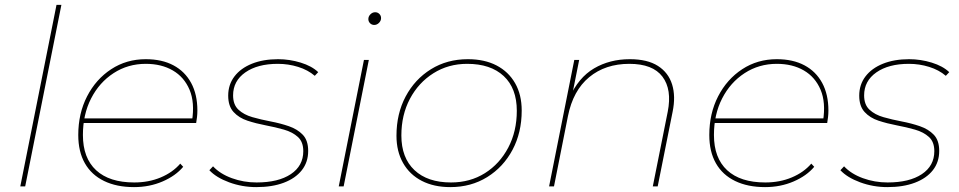

<svg xmlns="http://www.w3.org/2000/svg" viewBox="-20 -762 3922 785"><path d="M63 0 211 -742H231L83 0Z M528 3Q457 3 405.5 -22Q354 -47 327 -94.5Q300 -142 300 -210Q300 -298 336 -368Q372 -438 434.5 -479Q497 -520 576 -520Q642 -520 689 -495Q736 -470 761.5 -423Q787 -376 787 -310Q787 -297 785.5 -283.5Q784 -270 782 -259H316L320 -278H773L765 -267Q777 -343 755 -395Q733 -447 686.5 -474Q640 -501 576 -501Q503 -501 444.5 -463Q386 -425 352.5 -359.5Q319 -294 319 -210Q319 -116 373 -66Q427 -16 529 -16Q588 -16 637 -36.5Q686 -57 717 -93L729 -80Q698 -43 644.5 -20Q591 3 528 3Z M1028 3Q970 3 917 -16.5Q864 -36 836 -66L851 -82Q880 -51 928 -33.5Q976 -16 1029 -16Q1118 -16 1169 -50Q1220 -84 1220 -144Q1220 -182 1198 -202Q1176 -222 1141 -232Q1106 -242 1066.5 -249.5Q1027 -257 992 -268.5Q957 -280 935 -304Q913 -328 913 -371Q913 -416 938.5 -449.5Q964 -483 1010 -501.5Q1056 -520 1117 -520Q1164 -520 1209.5 -506Q1255 -492 1281 -467L1267 -452Q1239 -476 1199 -488.5Q1159 -501 1116 -501Q1033 -501 983 -466Q933 -431 933 -372Q933 -334 955 -313.5Q977 -293 1012 -283Q1047 -273 1086.5 -265.5Q1126 -258 1161 -246Q1196 -234 1218 -211Q1240 -188 1240 -145Q1240 -99 1214 -66Q1188 -33 1140.5 -15Q1093 3 1028 3Z M1365 0 1468 -517H1488L1385 0ZM1510 -660Q1500 -660 1493 -667Q1486 -674 1486 -684Q1486 -695 1494.5 -703.5Q1503 -712 1514 -712Q1524 -712 1531 -705Q1538 -698 1538 -688Q1538 -677 1529.5 -668.5Q1521 -660 1510 -660Z M1821 3Q1754 3 1704.5 -22.5Q1655 -48 1628 -95.5Q1601 -143 1601 -207Q1601 -297 1638.5 -367.5Q1676 -438 1742 -479Q1808 -520 1893 -520Q1961 -520 2010 -494.5Q2059 -469 2086 -422Q2113 -375 2113 -310Q2113 -220 2075.5 -149.5Q2038 -79 1972 -38Q1906 3 1821 3ZM1824 -16Q1902 -16 1962.5 -54Q2023 -92 2058 -158.5Q2093 -225 2093 -309Q2093 -401 2039.5 -451Q1986 -501 1890 -501Q1813 -501 1752 -462.5Q1691 -424 1656 -358Q1621 -292 1621 -208Q1621 -117 1674.5 -66.5Q1728 -16 1824 -16Z M2555 -520Q2627 -520 2670 -492.5Q2713 -465 2728 -416.5Q2743 -368 2730 -305L2669 0H2649L2710 -305Q2728 -396 2688.5 -448.5Q2649 -501 2553 -501Q2455 -501 2389 -446.5Q2323 -392 2302 -287L2245 0H2225L2328 -517H2348L2318 -367L2308 -362Q2345 -445 2409 -482.5Q2473 -520 2555 -520Z M3108 3Q3037 3 2985.5 -22Q2934 -47 2907 -94.5Q2880 -142 2880 -210Q2880 -298 2916 -368Q2952 -438 3014.5 -479Q3077 -520 3156 -520Q3222 -520 3269 -495Q3316 -470 3341.5 -423Q3367 -376 3367 -310Q3367 -297 3365.5 -283.5Q3364 -270 3362 -259H2896L2900 -278H3353L3345 -267Q3357 -343 3335 -395Q3313 -447 3266.5 -474Q3220 -501 3156 -501Q3083 -501 3024.5 -463Q2966 -425 2932.5 -359.5Q2899 -294 2899 -210Q2899 -116 2953 -66Q3007 -16 3109 -16Q3168 -16 3217 -36.5Q3266 -57 3297 -93L3309 -80Q3278 -43 3224.5 -20Q3171 3 3108 3Z M3608 3Q3550 3 3497 -16.5Q3444 -36 3416 -66L3431 -82Q3460 -51 3508 -33.5Q3556 -16 3609 -16Q3698 -16 3749 -50Q3800 -84 3800 -144Q3800 -182 3778 -202Q3756 -222 3721 -232Q3686 -242 3646.5 -249.5Q3607 -257 3572 -268.5Q3537 -280 3515 -304Q3493 -328 3493 -371Q3493 -416 3518.5 -449.5Q3544 -483 3590 -501.5Q3636 -520 3697 -520Q3744 -520 3789.5 -506Q3835 -492 3861 -467L3847 -452Q3819 -476 3779 -488.5Q3739 -501 3696 -501Q3613 -501 3563 -466Q3513 -431 3513 -372Q3513 -334 3535 -313.5Q3557 -293 3592 -283Q3627 -273 3666.5 -265.5Q3706 -258 3741 -246Q3776 -234 3798 -211Q3820 -188 3820 -145Q3820 -99 3794 -66Q3768 -33 3720.5 -15Q3673 3 3608 3Z"/></svg>

Font: Montserrat Thin Thin
Style: Italic
Weight: 250
Italic angle: -11.3°
Version: Version 9.000